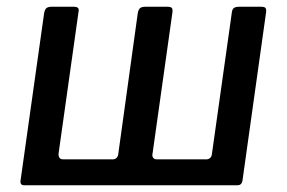

<svg xmlns="http://www.w3.org/2000/svg" viewBox="-20 -550 851 570"><path d="M755 -530Q765 -530 768 -526.5Q771 -523 770 -514L700 -15Q698 0 685 0H52Q39 0 41 -14L111 -511Q113 -522 118 -526Q123 -530 134 -530H198Q208 -530 211.5 -526.5Q215 -523 213 -514L154 -95Q153 -88 156 -82.5Q159 -77 167 -77H310Q319 -76 324.5 -80Q330 -84 331 -92L389 -511Q391 -522 396 -526Q401 -530 412 -530H476Q487 -530 490 -526.5Q493 -523 492 -514L433 -95Q431 -87 434.5 -82Q438 -77 445 -77H588Q597 -76 602.5 -80Q608 -84 609 -92L668 -511Q669 -522 674 -526Q679 -530 691 -530Z"/></svg>

Font: Libre Franklin Medium
Style: Italic
Weight: 500
Italic angle: -8°
Designer: Pablo Impallari, Rodrigo Fuenzalida, Nhung Nguyen
Foundry: Impallari Type
Version: Version 3.000